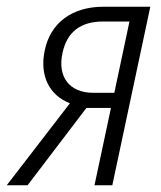

<svg xmlns="http://www.w3.org/2000/svg" viewBox="-63 -551 478 571"><path d="M-43 0H19L194 -230H267L218 0H271L384 -531H245C151 -531 87 -483 70 -401C54 -326 84 -267 145 -244ZM214 -275C144 -275 107 -322 123 -394C136 -455 176 -487 243 -487H322L277 -275Z"/></svg>

Font: Noto Sans Condensed Light
Style: Italic
Weight: 300
Width: 3
Italic angle: -12°
Designer: Monotype Design Team
Foundry: Monotype Imaging Inc.
Version: Version 2.013